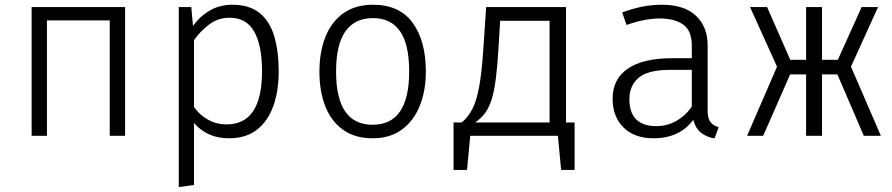

<svg xmlns="http://www.w3.org/2000/svg" viewBox="-20 -568 3732 803"><path d="M439 0V-482.6H176.4V0H112.3V-538.5H503.1V0Z M951.3 -548.2Q1023.6 -548.2 1066.2 -513.3Q1108.7 -478.5 1127.2 -415.6Q1145.6 -352.8 1145.6 -269.2Q1145.6 -188.2 1123.3 -125.1Q1101 -62.1 1055.1 -25.9Q1009.2 10.3 937.9 10.3Q846.2 10.3 791.3 -53.8V205.6L727.7 214.4V-538.5H780L787.2 -459Q815.9 -500 857.7 -524.1Q899.5 -548.2 951.3 -548.2ZM940 -493.8Q890.3 -493.8 852.3 -463.8Q814.4 -433.8 791.3 -400V-121Q813.8 -87.7 849.7 -67.7Q885.6 -47.7 927.7 -47.7Q1075.9 -47.7 1075.9 -270.3Q1075.9 -377.4 1043.3 -435.6Q1010.8 -493.8 940 -493.8Z M1540 -548.2Q1650.8 -548.2 1705.9 -472.6Q1761 -396.9 1761 -269.2Q1761 -189.2 1735.9 -126.2Q1710.8 -63.1 1661.3 -26.4Q1611.8 10.3 1538.5 10.3Q1464.6 10.3 1415.1 -24.9Q1365.6 -60 1340.8 -122.8Q1315.9 -185.6 1315.9 -268.2Q1315.9 -350.8 1341 -413.8Q1366.2 -476.9 1416.2 -512.6Q1466.2 -548.2 1540 -548.2ZM1540 -492.3Q1464.1 -492.3 1424.9 -437.4Q1385.6 -382.6 1385.6 -268.2Q1385.6 -46.2 1538.5 -46.2Q1691.3 -46.2 1691.3 -269.2Q1691.3 -382.6 1653.1 -437.4Q1614.9 -492.3 1540 -492.3Z M1876.9 -55.9H1911.3Q1937.4 -77.9 1954.9 -110.8Q1972.3 -143.6 1983.6 -203.1Q1994.9 -262.6 2001.5 -364.1L2013.3 -538.5H2347.2V-55.9H2383.1V142.6H2326.7L2313.3 0H1946.7L1933.3 142.6H1876.9ZM2278.5 -481H2071.8L2065.1 -370.3Q2060.5 -292.8 2053.8 -240Q2047.2 -187.2 2036.4 -152.6Q2025.6 -117.9 2009 -95.6Q1992.3 -73.3 1967.7 -55.9H2278.5Z M2939.5 -106.2Q2939.5 -73.3 2950.8 -58.2Q2962.1 -43.1 2985.6 -35.9L2968.2 10.8Q2937.4 6.2 2913.3 -11.8Q2889.2 -29.7 2879.5 -66.7Q2822.1 10.3 2713.3 10.3Q2633.3 10.3 2587.7 -34.9Q2542.1 -80 2542.1 -155.4Q2542.1 -237.4 2605.9 -281Q2669.7 -324.6 2791.8 -324.6H2873.3V-376.9Q2873.3 -440 2837.2 -465.4Q2801 -490.8 2738.5 -490.8Q2711.3 -490.8 2676.9 -484.6Q2642.6 -478.5 2600.5 -463.6L2582.1 -515.9Q2630.8 -533.8 2670.5 -541Q2710.3 -548.2 2747.7 -548.2Q2842.6 -548.2 2891 -501.8Q2939.5 -455.4 2939.5 -379ZM2725.6 -40.5Q2769.7 -40.5 2808.2 -62.1Q2846.7 -83.6 2873.3 -122.1V-275.9H2784.1Q2688.2 -275.9 2650.3 -242.3Q2612.3 -208.7 2612.3 -153.3Q2612.3 -40.5 2725.6 -40.5Z M3351.3 0V-256.9H3284.6L3171.8 0H3104.6L3229.7 -289.2L3116.9 -538.5H3188.2L3285.1 -317.9H3351.3V-538.5H3417.9V-317.9H3484.1L3583.6 -538.5H3652.3L3539 -289.2L3664.1 0H3592.8L3482.1 -256.9H3417.9V0Z"/></svg>

Font: Fira Code Light
Style: Regular
Weight: 300
Monospace: yes
Designer: Carrois Corporate, Edenspiekermann AG, Nikita Prokopov
Foundry: Carrois Corporate, Edenspiekermann AG, Nikita Prokopov
Version: Version 6.000; ttfautohint (v1.8.2) -l 8 -r 50 -G 200 -x 14 